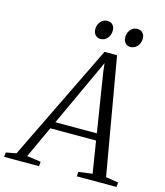

<svg xmlns="http://www.w3.org/2000/svg" viewBox="-193 -1029 968 1129"><g transform="rotate(15 291.0 -465.0)"><path d="M-60.5 0 -57 -27.5 4.5 -38.5 350 -749H426.5L549.5 -40L626 -27.5L624 0H382L384.5 -27.5L468 -38.5L437 -232.5H158.5L69.5 -39.5L154.5 -27.5L152 0ZM178 -274.5H430.5L373.5 -633L367.5 -685.5L345 -636ZM306 -816Q287.5 -816 275 -829.8Q262.5 -843.5 263 -866.5Q263.5 -892.5 279.8 -911Q296 -929.5 319.5 -929.5Q341.5 -929.5 353.2 -916Q365 -902.5 365 -883Q364.5 -853 347.8 -834.5Q331 -816 306 -816ZM488 -816Q470 -816 457.5 -829.8Q445 -843.5 445.5 -866.5Q446 -892.5 462 -911Q478 -929.5 502 -929.5Q523.5 -929.5 535.5 -916Q547.5 -902.5 547.5 -883Q547 -853 530.2 -834.5Q513.5 -816 488 -816Z"/></g></svg>

Font: Merriweather 72pt Light
Style: Italic
Weight: 300
Italic angle: -7.8°
Version: Version 2.101